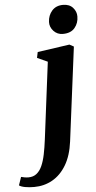

<svg xmlns="http://www.w3.org/2000/svg" viewBox="-188 -821 556 1115"><g transform="rotate(-5 90.0 -263.5)"><path d="M195.5 11Q185 92.5 152.5 147Q120 201.5 71.5 228.8Q23 256 -35 256Q-63 256 -87 251.8Q-111 247.5 -122.5 239L-106 191Q-98 193.5 -85.5 195.5Q-73 197.5 -63.5 197.5Q-35 197.5 -15.8 182.2Q3.5 167 16 139.2Q28.5 111.5 36.5 72.5Q44.5 33.5 50.5 -14L107 -462L46.5 -489.5L53.5 -523L240.5 -550L265.5 -536.5ZM208.5 -615Q176 -615 154.5 -638.2Q133 -661.5 134 -691Q135.5 -729.5 159 -756.2Q182.5 -783 223.5 -783Q261 -783 281.2 -760Q301.5 -737 301 -708.5Q301 -670.5 278 -642.8Q255 -615 208.5 -615Z"/></g></svg>

Font: Merriweather 60pt ExtraBold
Style: Italic
Weight: 800
Italic angle: -7.8°
Version: Version 2.101